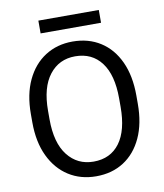

<svg xmlns="http://www.w3.org/2000/svg" viewBox="-94 -938 875 1025"><g transform="rotate(-10 344.0 -426.0)"><path d="M629.9 -377.9V-333Q629.9 -226.6 594.5 -149.7Q559.1 -72.8 495.1 -31.5Q431.2 9.8 344.7 9.8Q260.7 9.8 196 -31.5Q131.3 -72.8 94.7 -149.7Q58.1 -226.6 58.1 -333V-377.9Q58.1 -484.4 94.5 -561.3Q130.9 -638.2 195.3 -679.4Q259.8 -720.7 343.8 -720.7Q430.2 -720.7 494.6 -679.4Q559.1 -638.2 594.5 -561.3Q629.9 -484.4 629.9 -377.9ZM536.6 -333V-378.9Q536.6 -505.9 485.8 -573.2Q435.1 -640.6 343.8 -640.6Q256.3 -640.6 203.9 -573.2Q151.4 -505.9 151.4 -378.9V-333Q151.4 -205.1 204.3 -137.5Q257.3 -69.8 344.7 -69.8Q436.5 -69.8 486.6 -137.5Q536.6 -205.1 536.6 -333ZM511.7 -862.3V-793H184.1V-862.3Z"/></g></svg>

Font: Vazirmatn RD UI
Style: Regular
Weight: 400
Designer: Saber Rastikerdar
Foundry: Saber Rastikerdar
Version: Version 33.003